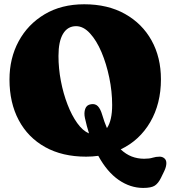

<svg xmlns="http://www.w3.org/2000/svg" viewBox="-20 -736 818 921"><path d="M384 -715.5Q497 -715.5 579.5 -669.2Q662 -623 707 -542Q752 -461 752 -355.5Q752 -238.5 700.8 -150.5Q649.5 -62.5 559 -19.5Q584 4 612 14.8Q640 25.5 671.5 25.5Q696.5 25.5 712.2 20.5Q728 15.5 746 15.5Q759 15.5 768.5 23.5Q778 31.5 778 46.5Q778 63.5 768 84.5L752 117.5Q739.5 143 722.8 154.2Q706 165.5 667 165.5Q605 165.5 549.2 127Q493.5 88.5 451.5 11.5Q423 15.5 393 15.5Q279 15.5 196.5 -30.5Q114 -76.5 69.8 -159.8Q25.5 -243 25.5 -354.5Q25.5 -456.5 69.5 -538Q113.5 -619.5 194 -667.5Q274.5 -715.5 384 -715.5ZM387.5 -169.5Q382 -194.5 388.8 -213.8Q395.5 -233 416.5 -236Q437 -239.5 449.5 -226.5Q462 -213.5 470 -186Q480.5 -150.5 493 -121.5Q518 -158 518 -232.5Q518 -297 504.2 -363.5Q490.5 -430 466.8 -486Q443 -542 411.5 -576.2Q380 -610.5 345 -610.5Q304.5 -610.5 282.5 -574Q260.5 -537.5 260.5 -467.5Q260.5 -408 272 -347.8Q283.5 -287.5 303.8 -235Q324 -182.5 350.5 -145.5Q377 -108.5 407 -96Q396 -130.5 387.5 -169.5Z"/></svg>

Font: Fraunces 72pt SuperSoft Black
Style: Regular
Weight: 900
Version: Version 1.000;[0bf87f6ff]